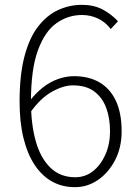

<svg xmlns="http://www.w3.org/2000/svg" viewBox="-20 -761 568 794"><path d="M290 13Q237 13 195 -10.5Q153 -34 123 -79.5Q93 -125 77 -190.5Q61 -256 61 -341Q61 -452 81.5 -529Q102 -606 138.5 -652.5Q175 -699 221.5 -720Q268 -741 319 -741Q368 -741 404 -722Q440 -703 468 -673L438 -641Q416 -670 385 -684.5Q354 -699 319 -699Q262 -699 214 -665.5Q166 -632 137 -553.5Q108 -475 108 -341Q108 -249 127.5 -178.5Q147 -108 188 -68Q229 -28 291 -28Q333 -28 365 -53.5Q397 -79 416 -122Q435 -165 435 -218Q435 -273 419 -315.5Q403 -358 369.5 -383Q336 -408 281 -408Q242 -408 194.5 -381.5Q147 -355 103 -293V-344Q128 -376 157 -399Q186 -422 219.5 -434Q253 -446 286 -446Q348 -446 392 -420Q436 -394 459.5 -343.5Q483 -293 483 -218Q483 -151 456 -99Q429 -47 385.5 -17Q342 13 290 13Z"/></svg>

Font: Noto Sans KR Thin ExtraLight
Style: Regular
Weight: 250
Version: Version 2.004-H2;hotconv 1.0.118;makeotfexe 2.5.65603